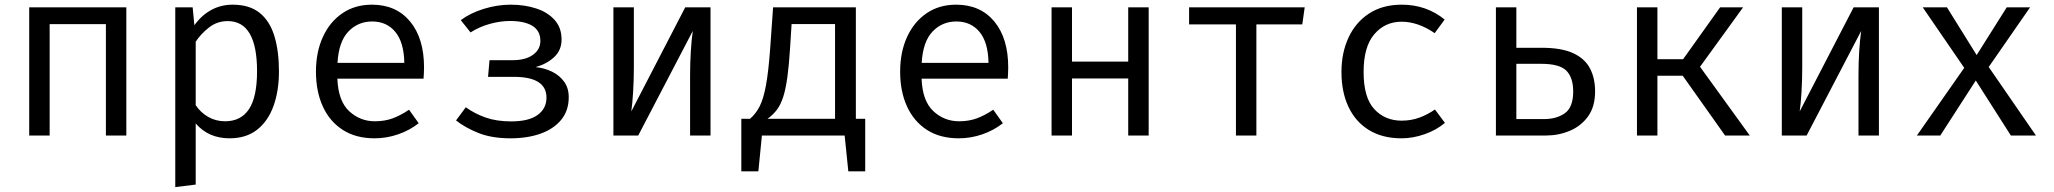

<svg xmlns="http://www.w3.org/2000/svg" viewBox="-20 -571 8655 809"><path d="M426.2 0V-469.2H189.2V0H103.1V-540H512.3V0Z M960 -551.3Q1031.8 -551.3 1074.6 -516.4Q1117.4 -481.5 1136.4 -418.2Q1155.4 -354.9 1155.4 -270.3Q1155.4 -188.7 1132.6 -124.9Q1109.7 -61 1063.6 -24.6Q1017.4 11.8 947.2 11.8Q858.5 11.8 804.6 -50.8V206.7L718.5 217.4V-540H791.8L799 -464.6Q828.7 -506.2 869.7 -528.7Q910.8 -551.3 960 -551.3ZM939.5 -482.1Q894.9 -482.1 860.5 -455.1Q826.2 -428.2 804.6 -395.4V-127.7Q825.6 -96.4 857.7 -78.2Q889.7 -60 928.2 -60Q995.4 -60 1029.2 -111.3Q1063.1 -162.6 1063.1 -270.8Q1063.1 -482.1 939.5 -482.1Z M1401.5 -239.5Q1405.1 -145.6 1451 -102.8Q1496.9 -60 1559.5 -60Q1601 -60 1634.4 -72.3Q1667.7 -84.6 1703.6 -108.7L1744.1 -51.8Q1706.7 -22.1 1657.9 -5.1Q1609.2 11.8 1558.5 11.8Q1479.5 11.8 1424.4 -23.6Q1369.2 -59 1340.3 -122.3Q1311.3 -185.6 1311.3 -269.2Q1311.3 -351.3 1340.3 -414.9Q1369.2 -478.5 1422.3 -514.9Q1475.4 -551.3 1547.2 -551.3Q1649.2 -551.3 1707.9 -480.5Q1766.7 -409.7 1766.7 -286.7Q1766.7 -272.8 1765.9 -260.5Q1765.1 -248.2 1764.6 -239.5ZM1548.2 -480.5Q1488.2 -480.5 1447.7 -437.9Q1407.2 -395.4 1402.1 -306.2H1683.6Q1682.1 -392.8 1645.6 -436.7Q1609.2 -480.5 1548.2 -480.5Z M2042.6 -317.4H2140Q2194.4 -317.4 2225.6 -340Q2256.9 -362.6 2256.9 -398.5Q2256.9 -441.5 2223.3 -462.1Q2189.7 -482.6 2128.7 -482.6Q2087.7 -482.6 2043.6 -470.3Q1999.5 -457.9 1962.6 -434.4L1921.5 -486.2Q1962.1 -516.4 2018.7 -533.8Q2075.4 -551.3 2131.8 -551.3Q2191.3 -551.3 2240 -535.1Q2288.7 -519 2317.4 -486.4Q2346.2 -453.8 2346.2 -404.6Q2346.2 -359.5 2315.1 -330.5Q2284.1 -301.5 2236.9 -288.2Q2273.8 -284.6 2305.6 -269.2Q2337.4 -253.8 2356.9 -226.9Q2376.4 -200 2376.4 -161.5Q2376.4 -104.6 2344.4 -65.9Q2312.3 -27.2 2257.2 -7.7Q2202.1 11.8 2131.3 11.8Q2051.8 11.8 1995.6 -10.8Q1939.5 -33.3 1901.5 -63.6L1942.6 -119Q1980.5 -91.8 2026.7 -75.6Q2072.8 -59.5 2133.8 -59.5Q2208.2 -59.5 2245.4 -86.7Q2282.6 -113.8 2282.6 -159.5Q2282.6 -247.2 2145.1 -247.2H2036.4Z M2973.8 -540V0H2887.7V-252.8Q2887.7 -305.6 2890.8 -354.6Q2893.8 -403.6 2899 -440.5L2669.2 0H2564.6V-540H2650.8V-287.7Q2650.8 -235.4 2647.7 -184.4Q2644.6 -133.3 2640 -101.5L2867.2 -540Z M3103.6 -70.3H3140Q3164.6 -91.3 3180.8 -122.8Q3196.9 -154.4 3207.4 -211.3Q3217.9 -268.2 3225.1 -365.6L3237.4 -540H3586.2V-70.3H3625.6V150.8H3554.4L3539 0H3190.3L3175.4 150.8H3103.6ZM3498.5 -469.7H3315.4L3309.2 -371.8Q3304.6 -296.9 3297.7 -246.7Q3290.8 -196.4 3280.3 -163.3Q3269.7 -130.3 3253.6 -108.7Q3237.4 -87.2 3213.8 -70.3H3498.5Z M3863.1 -239.5Q3866.7 -145.6 3912.6 -102.8Q3958.5 -60 4021 -60Q4062.6 -60 4095.9 -72.3Q4129.2 -84.6 4165.1 -108.7L4205.6 -51.8Q4168.2 -22.1 4119.5 -5.1Q4070.8 11.8 4020 11.8Q3941 11.8 3885.9 -23.6Q3830.8 -59 3801.8 -122.3Q3772.8 -185.6 3772.8 -269.2Q3772.8 -351.3 3801.8 -414.9Q3830.8 -478.5 3883.8 -514.9Q3936.9 -551.3 4008.7 -551.3Q4110.8 -551.3 4169.5 -480.5Q4228.2 -409.7 4228.2 -286.7Q4228.2 -272.8 4227.4 -260.5Q4226.7 -248.2 4226.2 -239.5ZM4009.7 -480.5Q3949.7 -480.5 3909.2 -437.9Q3868.7 -395.4 3863.6 -306.2H4145.1Q4143.6 -392.8 4107.2 -436.7Q4070.8 -480.5 4009.7 -480.5Z M4733.8 0V-240.5H4496.9V0H4410.8V-540H4496.9V-311.3H4733.8V-540H4820V0Z M5477.4 -540 5467.2 -468.2H5273.8V0H5187.7V-468.2H4990.3V-540Z M5885.6 -62.6Q5926.2 -62.6 5961.3 -75.6Q5996.4 -88.7 6026.2 -109.7L6068.2 -53.3Q6032.8 -23.1 5983.1 -5.6Q5933.3 11.8 5885.6 11.8Q5805.1 11.8 5748.5 -22.8Q5691.8 -57.4 5662.1 -120.3Q5632.3 -183.1 5632.3 -267.7Q5632.3 -348.7 5662.1 -412.8Q5691.8 -476.9 5748.7 -514.1Q5805.6 -551.3 5886.7 -551.3Q5989.7 -551.3 6067.2 -488.7L6025.1 -431.3Q5954.9 -479.5 5885.6 -479.5Q5815.9 -479.5 5770.8 -426.9Q5725.6 -374.4 5725.6 -267.7Q5725.6 -159.5 5770.8 -111Q5815.9 -62.6 5885.6 -62.6Z M6369.2 -540V-369.7H6475.4Q6559.5 -369.7 6608.7 -346.9Q6657.9 -324.1 6679.5 -282.8Q6701 -241.5 6701 -186.2Q6701 -121.5 6671.3 -80.5Q6641.5 -39.5 6594.1 -19.7Q6546.7 0 6494.4 0H6283.1V-540ZM6473.8 -302.1H6369.2V-69.2H6484.6Q6539 -69.2 6573.8 -94.1Q6608.7 -119 6608.7 -185.6Q6608.7 -243.6 6580.3 -272.8Q6551.8 -302.1 6473.8 -302.1Z M6877.4 0V-540H6963.6V-321.5H7071.8L7227.7 -540H7324.6L7143.1 -289.7L7352.8 0H7248.7L7070.3 -251.8H6963.6V0Z M7896.9 -540V0H7810.8V-252.8Q7810.8 -305.6 7813.8 -354.6Q7816.9 -403.6 7822.1 -440.5L7592.3 0H7487.7V-540H7573.8V-287.7Q7573.8 -235.4 7570.8 -184.4Q7567.7 -133.3 7563.1 -101.5L7790.3 -540Z M8155.4 0H8056.9L8256.4 -285.1L8081.5 -540H8183.6L8308.7 -339L8435.4 -540H8533.8L8359.5 -288.7L8558.5 0H8452.8L8305.1 -231.8Z"/></svg>

Font: FiraCode Nerd Font
Style: Regular
Weight: 400
Designer: Carrois Corporate, Edenspiekermann AG, Nikita Prokopov
Foundry: Carrois Corporate, Edenspiekermann AG, Nikita Prokopov
Version: Version 6.002;Nerd Fonts 2.2.2